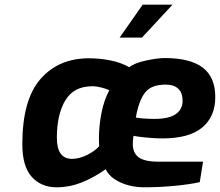

<svg xmlns="http://www.w3.org/2000/svg" viewBox="-20 -791 936 817"><path d="M75 -177Q75 -366 152 -454.5Q229 -543 359 -543Q404 -543 449.5 -534Q495 -525 530 -505Q552 -523 601.5 -533.5Q651 -544 681 -544Q789 -544 842.5 -503.5Q896 -463 896 -378Q896 -294 840 -248Q784 -202 671 -202Q638 -202 599.5 -206Q561 -210 548 -213Q545 -192 545 -178Q545 -141 569.5 -122Q594 -103 656 -103H844L830 -16Q786 -6 721 0Q656 6 595 6Q538 6 492 -15Q446 -36 430 -71Q377 -34 326 -14Q275 6 221 6Q155 6 115 -38.5Q75 -83 75 -177ZM757 -362Q757 -396 738.5 -413.5Q720 -431 685 -431Q624 -431 597.5 -397.5Q571 -364 558 -291Q564 -289 588 -287Q612 -285 637 -285Q699 -285 728 -305.5Q757 -326 757 -362ZM402 -169Q401 -179 401 -203Q401 -257 412 -311.5Q423 -366 445 -407Q433 -413 412 -418.5Q391 -424 373 -424Q294 -424 258 -364Q222 -304 222 -205Q222 -115 286 -115Q318 -115 351.5 -132Q385 -149 402 -169ZM587 -771H714L584 -631H489Z"/></svg>

Font: Exo
Style: Bold Italic
Weight: 700
Italic angle: -9°
Designer: Natanael Gama
Foundry: Natanael Gama
Version: Version 1.500; ttfautohint (v1.6)